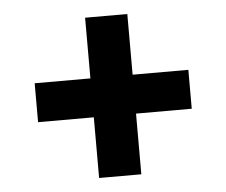

<svg xmlns="http://www.w3.org/2000/svg" viewBox="-42 -596 683 580"><g transform="rotate(-5 300.0 -306.0)"><path d="M236 -63V-247H67V-365H236V-549H364V-365H533V-247H364V-63Z"/></g></svg>

Font: IBM Plex Sans KR
Style: Bold
Weight: 700
Designer: Mike Abbink; Paul van der Laan; Pieter van Rosmalen; Wujin Sim; Chorong Kim; Dohee Lee;
Foundry: Sandoll Inc.
Version: Version 1.001